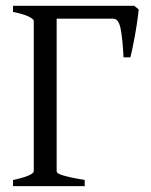

<svg xmlns="http://www.w3.org/2000/svg" viewBox="-20 -635 515 655"><path d="M24.4 0V-21Q57.6 -27.8 76.4 -35.9Q95.2 -43.9 95.2 -50.8V-564Q95.2 -569.8 77.4 -578.6Q59.6 -587.4 24.4 -594.2V-615.2H438L453.1 -603Q452.6 -594.7 450.9 -582Q449.2 -569.3 447 -554.2Q444.8 -539.1 441.9 -522.7Q439 -506.3 436 -491Q433.1 -475.6 430.2 -462.2Q427.2 -448.7 424.8 -439.5H401.4Q398.4 -502 391.6 -536.6Q384.8 -571.3 366.2 -571.3H173.3V-50.8Q173.3 -47.4 177.2 -44.2Q181.2 -41 191.9 -37.6Q202.6 -34.2 221.2 -30Q239.7 -25.9 269 -21V0Z"/></svg>

Font: Gentium Unicode
Style: Regular
Weight: 400
Version: Version 1.009